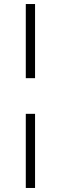

<svg xmlns="http://www.w3.org/2000/svg" viewBox="-20 -713 302 953"><path d="M108 -325V-693H154V-325ZM108 220V-148H154V220Z"/></svg>

Font: Ancizar Serif Light
Style: Regular
Weight: 400
Version: Version 8.100